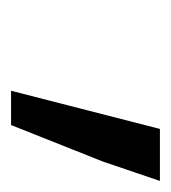

<svg xmlns="http://www.w3.org/2000/svg" viewBox="-1 -798 309 347"><g transform="rotate(90 153.5 -624.5)"><path d="M213 -759H307L272 -656L206 -490H144Z"/></g></svg>

Font: Nebula Sans Medium
Style: Regular
Weight: 500
Italic angle: -9°
Designer: Paul D. Hunt for Adobe (as Source Sans)
Foundry: Nebula Entertainment & Broadcasting LLC
Version: Version 1.010